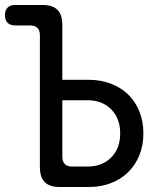

<svg xmlns="http://www.w3.org/2000/svg" viewBox="-25 -750 645 770"><path d="M225 -430H330Q379 -430 419.5 -414.5Q460 -399 489 -371Q518 -343 534 -303Q550 -263 550 -215Q550 -167 534 -127.5Q518 -88 489 -59.5Q460 -31 419.5 -15.5Q379 0 330 0H215Q174 0 154.5 -19.5Q135 -39 135 -80V-608Q135 -628 125 -638Q115 -648 95 -648H36Q16 -648 5.5 -658.5Q-5 -669 -5 -689Q-5 -709 5.5 -719.5Q16 -730 36 -730H145Q186 -730 205.5 -710.5Q225 -691 225 -650ZM225 -122Q225 -102 235 -92Q245 -82 265 -82H325Q385 -82 421 -118.5Q457 -155 457 -215Q457 -275 421 -311.5Q385 -348 325 -348H225Z"/></svg>

Font: Maple Mono
Style: Regular
Weight: 400
Monospace: yes
Designer: subframe7536
Version: Version 7.300